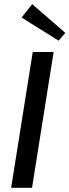

<svg xmlns="http://www.w3.org/2000/svg" viewBox="-20 -899 332 919"><path d="M83.3 -815 260.8 -704.2 292.5 -741.7 134.2 -879.2ZM33.3 0H133.3L236.7 -650H136.7Z"/></svg>

Font: Boon Medium
Style: Italic
Weight: 500
Italic angle: -9°
Designer: Sungsit Sawaiwan
Foundry: FontUni
Version: Version 3.0